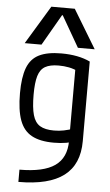

<svg xmlns="http://www.w3.org/2000/svg" viewBox="-65 -832 629 1093"><g transform="rotate(5 250.0 -285.0)"><path d="M83 150Q220 150 285 104.5Q350 59 350 -38V-480L370 -435Q341 -449 313 -454.5Q285 -460 254 -460Q205 -460 177 -444Q149 -428 137.5 -389.5Q126 -351 126 -283Q126 -209 138 -166.5Q150 -124 179 -106.5Q208 -89 259 -89Q289 -89 315.5 -94.5Q342 -100 372 -110L393 -40Q366 -31 335 -25.5Q304 -20 264 -20Q185 -20 137.5 -46Q90 -72 69 -130Q48 -188 48 -284Q48 -375 68.5 -429Q89 -483 136.5 -506.5Q184 -530 263 -530Q361 -530 428 -498V-43Q428 90 342.5 155Q257 220 83 220ZM50 -570 183 -790H317L450 -570H354L252 -747H248L146 -570Z"/></g></svg>

Font: M PLUS Code Latin
Style: Regular
Weight: 400
Designer: Coji Morishita
Foundry: UNDERFOREST DESIGN
Version: Version 1.002; ttfautohint (v1.8.3)